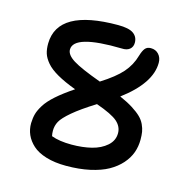

<svg xmlns="http://www.w3.org/2000/svg" viewBox="-106 -771 912 929"><g transform="rotate(15 350.0 -306.5)"><path d="M305.2 55.2Q248 55.2 204.8 42Q161.6 28.8 137 6.3Q112.3 -16.1 100.3 -43.2Q88.4 -70.3 88.9 -101.1Q89.8 -127.9 95.5 -147.9Q101.1 -168 117.2 -193.8Q133.3 -219.7 166.5 -249.3Q199.7 -278.8 252 -314Q194.8 -335.4 157.7 -356.7Q120.6 -377.9 101.3 -400.6Q82 -423.3 75.2 -444.8Q68.4 -466.3 68.8 -495.1Q71.8 -668 373 -668Q427.7 -668 450.4 -651.6Q473.1 -635.3 473.1 -606Q473.1 -585 458.7 -573.2Q444.3 -561.5 418.9 -563Q178.2 -568.4 178.2 -493.2Q178.2 -466.8 217 -442.4Q255.9 -418 357.9 -380.9Q427.7 -424.8 461.4 -463.4Q495.1 -502 508.8 -550.8Q516.6 -577.1 526.6 -589.1Q536.6 -601.1 555.2 -601.1Q579.6 -601.1 594.7 -584.5Q609.9 -567.9 609.9 -542Q609.9 -439.9 472.2 -336.9Q511.2 -319.8 538.6 -302.5Q565.9 -285.2 582 -269.5Q598.1 -253.9 606.9 -234.9Q615.7 -215.8 618.4 -199.2Q621.1 -182.6 621.1 -160.2Q621.1 -126 610.1 -95.2Q599.1 -64.5 574.5 -36.6Q549.8 -8.8 513.7 11.5Q477.5 31.7 424.1 43.5Q370.6 55.2 305.2 55.2ZM200.2 -92.8Q200.2 -79.1 203.1 -65.9Q243.2 -50.8 304.2 -50.8Q359.4 -50.8 404.3 -62Q449.2 -73.2 478.5 -99.1Q507.8 -125 507.8 -162.1Q507.8 -195.3 480.2 -219.7Q452.6 -244.1 373 -272Q301.8 -227.5 262.7 -194.3Q223.6 -161.1 211.9 -139.4Q200.2 -117.7 200.2 -92.8Z"/></g></svg>

Font: Shantell Sans Bouncy
Style: Regular
Weight: 500
Designer: Stephen Nixon, Anya Danilova, Shantell Martin
Foundry: Arrow Type
Version: Version 1.006;[9816181b4]